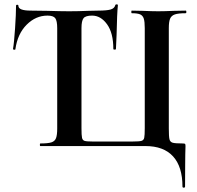

<svg xmlns="http://www.w3.org/2000/svg" viewBox="-20 -674 910 886"><path d="M651 0H166Q164 0 164 -6Q164 -12 166 -12Q201 -12 217 -17Q233 -22 238.5 -36.5Q244 -51 244 -81V-544Q244 -578 235 -590Q226 -602 199 -602Q145 -602 103 -560Q61 -518 51 -447Q51 -444 45.5 -444.5Q40 -445 40 -448Q45 -476 49.5 -543Q54 -610 54 -647Q54 -652 59.5 -652Q65 -652 65 -647Q65 -625 122 -625L198 -624Q262 -622 299 -622Q341 -622 387 -624L434 -625Q472 -625 490 -630Q508 -635 512 -650Q513 -654 518.5 -654Q524 -654 524 -650Q520 -613 518 -513L515 -448Q515 -445 509 -445Q503 -445 503 -448Q503 -522 474 -562Q445 -602 405 -602Q375 -602 365.5 -590Q356 -578 356 -544V-83Q356 -49 358.5 -38Q361 -27 370 -24Q379 -21 406 -21H593Q623 -21 633 -24Q643 -27 645.5 -38Q648 -49 648 -83V-544Q648 -574 643.5 -588Q639 -602 627 -607.5Q615 -613 588 -613Q586 -613 586 -619Q586 -625 588 -625L638 -624Q682 -622 710 -622Q739 -622 783 -624L837 -625Q840 -625 840 -619Q840 -613 837 -613Q803 -613 787 -607.5Q771 -602 765 -588Q759 -574 759 -544V-81Q759 -44 762 -31.5Q765 -19 776.5 -15.5Q788 -12 823 -12Q832 -12 834 -10Q836 -8 836 0Q836 23 835 38Q835 55 834.5 88.5Q834 122 834 187Q834 192 828 192Q822 192 822 187Q822 95 778.5 47.5Q735 0 651 0Z"/></svg>

Font: Cormorant Garamond
Style: Bold
Weight: 700
Designer: Christian Thalmann (Catharsis Fonts)
Foundry: Catharsis Fonts
Version: Version 4.000